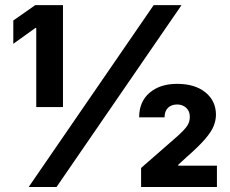

<svg xmlns="http://www.w3.org/2000/svg" viewBox="-20 -748 919 768"><path d="M231.9 -727.5V-319.8H125V-636.2H121.6L33.2 -572.8V-666L121.1 -727.5ZM94.7 0 594.7 -727.5H706.1L206.1 0ZM544.4 0V-76.2L691.9 -205.1Q714.8 -225.6 727.1 -242.2Q739.3 -258.8 739.3 -280.3Q739.3 -303.7 724.6 -316.9Q710 -330.1 688.5 -330.1Q666 -330.1 652.1 -316.9Q638.2 -303.7 638.2 -278.8H536.6Q536.6 -341.3 578.4 -377Q620.1 -412.6 688.5 -412.6Q759.8 -412.6 801.8 -378.4Q843.8 -344.2 843.8 -289.1Q843.8 -267.1 834.7 -244.1Q825.7 -221.2 800.5 -191.9Q775.4 -162.6 727.5 -120.6L692.9 -88.9V-85.4H847.7V0Z"/></svg>

Font: Inter 20pt ExtraBold
Style: Regular
Weight: 800
Version: Version 4.001;git-66647c0bb